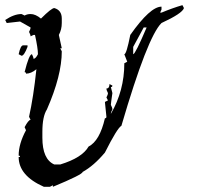

<svg xmlns="http://www.w3.org/2000/svg" viewBox="-20 -719 773 739"><path d="M682.1 -699.2 688 -688Q682.1 -667.5 601.6 -630.4Q547.4 -577.1 447.3 -234.9Q431.6 -226.6 383.8 -131.8Q341.3 -81.1 297.9 -57.1Q297.9 -47.4 183.6 0V-5.9L171.9 0H148.9Q51.8 -43 51.8 -114.7H57.1Q57.1 -120.1 51.8 -120.1Q51.8 -165.5 80.1 -217.8L74.7 -229.5Q89.4 -257.3 97.7 -257.8L91.8 -269.5Q108.9 -346.2 120.1 -452.6Q99.6 -435.5 80.1 -435.5Q80.1 -441.4 74.7 -441.4Q91.8 -510.3 103 -510.3Q108.9 -499 108.9 -492.7Q117.2 -492.7 126 -510.3Q126 -533.2 114.7 -584.5H108.9L97.7 -579.1Q97.7 -585 91.8 -596.2Q97.7 -606.9 97.7 -613.3L57.1 -636.2L5.9 -630.4L0 -642.1Q34.2 -665 63 -665L74.7 -659.2Q84.5 -665 97.7 -665Q116.7 -665 137.7 -647.5Q178.2 -688 189 -688Q217.8 -679.7 217.8 -647.5V-630.4Q217.8 -605.5 206.5 -584.5L217.8 -533.2H211.9L217.8 -521.5Q217.8 -428.2 160.6 -297.9Q143.1 -270.5 143.1 -211.9V-189Q143.1 -106 189 -85.9H211.9Q296.4 -111.8 320.8 -154.8Q363.8 -176.8 383.8 -263.7Q389.6 -263.7 389.6 -269.5L383.8 -326.7L395.5 -332.5L389.6 -343.8Q395.5 -355 395.5 -360.8Q389.6 -372.1 389.6 -378.4Q401.4 -378.4 401.4 -395.5L412.6 -389.6Q412.6 -383.8 406.7 -383.8L412.6 -360.8Q406.7 -320.3 406.7 -315.4Q412.6 -304.2 412.6 -297.9Q406.7 -287.1 406.7 -280.8Q458.5 -370.1 458.5 -475.6L469.7 -481.4L458.5 -510.3Q466.8 -510.3 481.4 -584.5Q558.1 -693.4 601.6 -693.4V-682.1L596.2 -670.4H601.6Q643.6 -688 682.1 -699.2ZM533.2 -613.3 492.7 -538.6V-510.3Q500.5 -510.3 544.4 -613.3ZM68.8 -544.4H85.9V-538.6Q72.8 -504.4 63 -504.4L51.8 -510.3Q59.1 -544.4 68.8 -544.4Z"/></svg>

Font: Otrack
Style: Regular
Weight: 400
Designer: Sodina
Foundry: Sodina
Version: Version 2.10 June 16, 2016